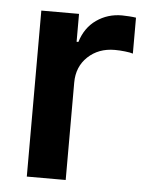

<svg xmlns="http://www.w3.org/2000/svg" viewBox="-45 -591 486 629"><g transform="rotate(5 198.0 -276.5)"><path d="M66.4 0V-545.9H190.4V-454.1H196.3Q210.9 -502 247.6 -527.6Q284.2 -553.2 331.1 -553.2Q341.8 -553.2 355 -552.2Q368.2 -551.3 377.4 -549.8V-431.6Q368.7 -434.6 351.1 -436.5Q333.5 -438.5 317.4 -438.5Q264.2 -438.5 229.2 -405.5Q194.3 -372.6 194.3 -320.3V0Z"/></g></svg>

Font: Inter Semi Bold
Style: Regular
Weight: 600
Designer: Rasmus Andersson
Foundry: rsms
Version: Version 4.000;git-e0f93cc